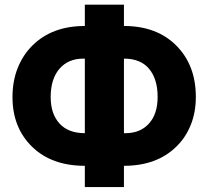

<svg xmlns="http://www.w3.org/2000/svg" viewBox="-20 -760 877 810"><path d="M502.9 -650.4Q641.6 -650.4 723.9 -567.6Q806.2 -484.9 806.2 -351.1Q806.2 -285.6 784.4 -232.2Q762.7 -178.7 723.6 -141.1Q641.1 -60.5 502.9 -60.5V29.3H337.9V-60.5Q197.8 -60.5 115.2 -141.1Q32.7 -221.7 32.7 -350.1Q32.7 -418 54.7 -473.1Q76.7 -528.3 116.2 -567.4Q199.2 -650.4 337.9 -650.4V-740.2H502.9ZM331.5 -512.7Q267.6 -512.7 230.7 -469.7Q193.8 -426.8 193.8 -350.1Q193.8 -279.8 231 -239Q268.1 -198.2 337.9 -198.2V-512.7ZM502.9 -512.7V-198.2H510.3Q571.3 -198.2 608.2 -238.5Q645 -278.8 645 -351.1Q645 -426.3 609.1 -469.5Q573.2 -512.7 502.9 -512.7Z"/></svg>

Font: Roboto Black
Style: Regular
Weight: 900
Designer: Google
Version: Version 2.134; 2016